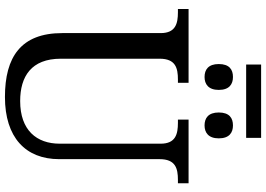

<svg xmlns="http://www.w3.org/2000/svg" viewBox="-166 -874 1050 757"><g transform="rotate(90 358.5 -495.0)"><path d="M234 -941H523V-1000H234ZM283 -777C311 -777 334 -792 334 -833C334 -875 311 -889 283 -889C254 -889 232 -875 232 -833C232 -792 254 -777 283 -777ZM474 -777C502 -777 525 -792 525 -833C525 -875 502 -889 474 -889C445 -889 423 -875 423 -833C423 -792 445 -777 474 -777ZM362 10C521 10 607 -71 607 -204V-600C607 -663 644 -672 689 -672H702V-714H451V-672H464C508 -672 546 -663 546 -604V-206C546 -115 493 -50 378 -50C281 -50 211 -94 211 -210V-600C211 -663 248 -672 293 -672H306V-714H15V-672H28C72 -672 110 -663 110 -604V-216C110 -53 204 10 362 10Z"/></g></svg>

Font: Noto Serif Thai
Style: Regular
Weight: 400
Designer: Monotype Design Team
Foundry: Monotype Imaging Inc.
Version: Version 1.901